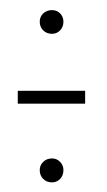

<svg xmlns="http://www.w3.org/2000/svg" viewBox="-20 -436 216 389"><path d="M16 -226V-252H152.5V-226ZM85.5 -66.5Q74.5 -66.5 67.5 -73.5Q60.5 -80.5 60.5 -91.5Q60.5 -101 67.5 -108Q74.5 -115 85.5 -115Q95 -115 101.8 -108Q108.5 -101 108.5 -91.5Q108.5 -80.5 101.8 -73.5Q95 -66.5 85.5 -66.5ZM85.5 -367.5Q74.5 -367.5 67.5 -374.5Q60.5 -381.5 60.5 -392Q60.5 -402 67.5 -408.8Q74.5 -415.5 85.5 -415.5Q95 -415.5 101.8 -408.8Q108.5 -402 108.5 -392Q108.5 -381.5 101.8 -374.5Q95 -367.5 85.5 -367.5Z"/></svg>

Font: Anybody ExtraLight
Style: Regular
Weight: 200
Designer: Tyler Finck
Foundry: Etcetera Type Company
Version: Version 1.010; ttfautohint (v1.8.3) -l 8 -r 50 -G 200 -x 14 